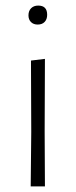

<svg xmlns="http://www.w3.org/2000/svg" viewBox="-20 -668 273 688"><path d="M117 -648Q149 -648 149 -615Q149 -599 140 -589.5Q131 -580 115 -580Q100 -580 91 -589Q82 -598 82 -613Q82 -629 91.5 -638.5Q101 -648 117 -648ZM90 0 92 -195 91 -451 141 -457 140 -198 141 0Z"/></svg>

Font: Alegreya Sans SC Light
Style: Regular
Weight: 300
Designer: Juan Pablo del Peral
Foundry: Huerta Tipografica
Version: Version 2.007